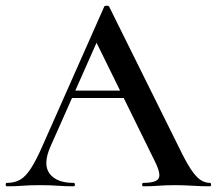

<svg xmlns="http://www.w3.org/2000/svg" viewBox="-26 -654 761 674"><path d="M216 -310 231 -336H437L444 -310ZM711 -12Q715 -12 715 -6Q715 0 711 0Q681 0 649.5 -2Q618 -4 589 -4Q556 -4 531.5 -2Q507 0 477 0Q473 0 473 -6Q473 -12 477 -12Q522 -12 531 -28Q540 -44 516 -91L307 -516L348 -583L150 -137Q124 -76 148.5 -44Q173 -12 232 -12Q237 -12 237 -6Q237 0 232 0Q202 0 177 -2Q152 -4 114 -4Q76 -4 53.5 -2Q31 0 -2 0Q-6 0 -6 -6Q-6 -12 -2 -12Q25 -12 44.5 -23Q64 -34 83 -63.5Q102 -93 125 -146L340 -631Q342 -634 349 -634Q356 -634 357 -631L602 -137Q625 -89 643 -61.5Q661 -34 677 -23Q693 -12 711 -12Z"/></svg>

Font: Cormorant Light SemiBold
Style: Regular
Weight: 600
Version: Version 4.000